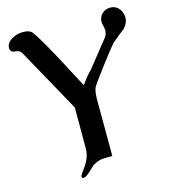

<svg xmlns="http://www.w3.org/2000/svg" viewBox="-149 -755 1152 1306"><g transform="rotate(-15 427.5 -102.0)"><path d="M822 -592C806 -623 782 -638 749 -638C704 -638 668 -604 668 -559C668 -546 678 -513 678 -498C678 -479 672 -462 659 -446L510 -259C503 -256 479 -228 440 -175C351 -346 285 -469 241 -542C223 -573 210 -592 203 -601C192 -621 169 -631 135 -631C114 -631 96 -628 81 -622C36 -605 14 -581 14 -550C14 -545 15 -541 16 -537C21 -524 32 -518 51 -517C70 -516 84 -509 93 -494L342 -44V244C342 274 335 303 321 330C314 345 301 364 284 387C271 404 264 416 264 422C264 430 268 434 277 434C287 434 302 425 323 406L359 372C387 351 419 341 454 341H503L502 -51C502 -86 505 -114 512 -135C517 -148 548 -192 606 -268C661 -341 696 -385 711 -401C749 -434 778 -457 799 -472C822 -495 833 -521 833 -548C833 -563 829 -577 822 -592Z"/></g></svg>

Font: GFS Jackson
Style: Regular
Weight: 400
Designer: George Matthiopoulos
Foundry: George Matthiopoulos
Version: Version 1.0